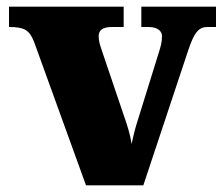

<svg xmlns="http://www.w3.org/2000/svg" viewBox="-20 -556 668 576"><path d="M82 -431 238 0H410L545 -406C563 -460 577 -475 602 -475H628V-536H404V-475H425C455 -475 466 -461 466 -448C466 -429 462 -416 456 -397L392 -191C386 -173 380 -149 375 -124C370 -155 362 -180 349 -217L285 -406C281 -418 276 -432 276 -447C276 -465 287 -475 316 -475H351V-536H7V-475C53 -475 68 -466 82 -431Z"/></svg>

Font: Noto Serif Gurmukhi Black
Style: Regular
Weight: 900
Designer: Vaibhav Singh and the Monotype Design Team
Foundry: Monotype Imaging Inc.
Version: Version 2.004